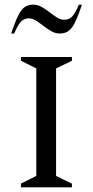

<svg xmlns="http://www.w3.org/2000/svg" viewBox="-20 -805 399 825"><path d="M70 0V-16L136 -49V-511L70 -544V-560H289V-544L221 -511V-49L289 -16V0ZM28 -661Q46 -715 60 -741.5Q74 -768 89 -776.5Q104 -785 123 -785Q142 -785 159.5 -775Q177 -765 193 -752.5Q209 -740 224.5 -730Q240 -720 257 -720Q276 -720 289.5 -733.5Q303 -747 319 -785H332Q314 -731 300 -704.5Q286 -678 271 -669.5Q256 -661 237 -661Q218 -661 200.5 -671Q183 -681 167 -693.5Q151 -706 135.5 -716Q120 -726 103 -726Q84 -726 70.5 -712.5Q57 -699 41 -661Z"/></svg>

Font: Spectral SC
Style: Regular
Weight: 400
Designer: Jean-Baptiste Levee
Foundry: Production Type
Version: Version 2.001